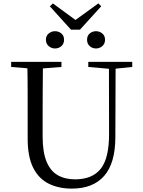

<svg xmlns="http://www.w3.org/2000/svg" viewBox="-20 -1091 837 1127"><path d="M302.7 -806.5Q282.2 -806.5 265.9 -820.4Q249.6 -834.4 249.6 -857.4Q249.6 -881.1 265.9 -894.4Q282.2 -907.8 302.7 -907.8Q324.8 -907.8 340.4 -894.4Q356 -881.1 356 -857.4Q356 -834.4 340.4 -820.4Q324.8 -806.5 302.7 -806.5ZM543.5 -806.5Q522 -806.5 506.5 -820.4Q491 -834.4 491 -857.4Q491 -881.1 506.5 -894.4Q522 -907.8 543.5 -907.8Q564.6 -907.8 580.6 -894.4Q596.6 -881.1 596.6 -857.4Q596.6 -834.4 580.6 -820.4Q564.6 -806.5 543.5 -806.5ZM290.5 -1070.7 450.3 -953.9H395.7L557.5 -1071.2L574.2 -1054.3L449.5 -916.9H396.5L272.6 -1054.1ZM401.2 16.1Q323.9 16.1 265.4 -13.2Q206.9 -42.4 174.6 -106.7Q142.4 -171.1 142.4 -276.5V-391Q142.4 -475.8 142.3 -560.2Q142.2 -644.6 140 -728H232.2Q231.2 -645.4 230.7 -561.2Q230.2 -477 230.2 -391V-291.5Q230.2 -198.9 253 -143.1Q275.8 -87.3 318.7 -62.8Q361.7 -38.3 420.2 -38.3Q522.2 -38.3 571.4 -100.5Q620.6 -162.6 620.2 -305.7L619.4 -728H658.7L657.1 -285.6Q656.7 -132.5 591.2 -58.2Q525.7 16.1 401.2 16.1ZM45.5 -698V-728H340.7V-698L201.1 -686.9H179.8ZM498.2 -698V-728H756.2V-698L647.1 -686.7H626.2Z"/></svg>

Font: Noto Serif KR
Style: Regular
Weight: 200
Designer: Ryoko NISHIZUKA 西塚涼子 (kana & ideographs); Frank Grießhammer (Latin, Greek & Cyrillic); Wenlong ZHANG 张文龙 (bopomofo); San
Foundry: Adobe
Version: Version 2.001;hotconv 1.1.0;makeotfexe 2.6.0